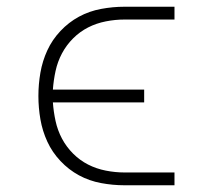

<svg xmlns="http://www.w3.org/2000/svg" viewBox="-20 -550 640 570"><path d="M349 0Q315 0 280 -6.5Q245 -13 214.5 -29.5Q184 -46 159.5 -72Q135 -98 120.5 -129.5Q106 -161 100 -195.5Q94 -230 94 -265Q94 -300 100 -334.5Q106 -369 120.5 -400.5Q135 -432 159.5 -458Q184 -484 214.5 -500.5Q245 -517 280 -523.5Q315 -530 349 -530H498V-492H349Q322 -492 294 -486.5Q266 -481 241.5 -468.5Q217 -456 197 -436Q177 -416 164 -391.5Q151 -367 145 -339.5Q139 -312 137 -284H408V-246H137Q139 -218 145 -190.5Q151 -163 164 -138.5Q177 -114 197 -94Q217 -74 241.5 -61.5Q266 -49 294 -43.5Q322 -38 349 -38H498V0Z"/></svg>

Font: Iosevka Curly Slab XLtEx
Style: Regular
Weight: 200
Width: 7
Monospace: yes
Designer: Belleve Invis
Foundry: Belleve Invis
Version: Version 11.1.0; ttfautohint (v1.8.3)